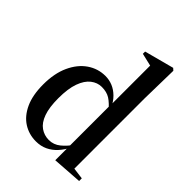

<svg xmlns="http://www.w3.org/2000/svg" viewBox="-215 -846 967 967"><g transform="rotate(45 268.0 -362.5)"><path d="M216 13Q166 13 126 -12.5Q86 -38 62.5 -89Q39 -140 39 -216Q39 -295 65 -351.5Q91 -408 134.5 -438Q178 -468 231 -468Q258 -468 282.5 -458Q307 -448 328.5 -427Q350 -406 367 -370H380L371 -349Q340 -386 316 -401Q292 -416 257 -416Q226 -416 199.5 -395.5Q173 -375 157.5 -332Q142 -289 142 -221Q142 -156 156.5 -115.5Q171 -75 197.5 -56.5Q224 -38 257 -38Q291 -38 318 -60Q345 -82 368 -116L374 -91H363Q348 -60 326.5 -36.5Q305 -13 277.5 0Q250 13 216 13ZM352 11V-81V-84V-377L353 -387V-664L285 -680V-696L443 -738L454 -728L450 -528V-27L511 -19V0Z"/></g></svg>

Font: Source Serif 4 60pt SemiBold
Style: Regular
Weight: 600
Version: Version 4.004;hotconv 1.0.116;makeotfexe 2.5.65601